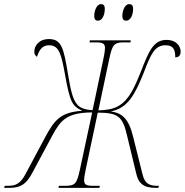

<svg xmlns="http://www.w3.org/2000/svg" viewBox="-84 -909 894 929"><path d="M526 -809C550 -809 560 -841 560 -865C560 -884 553 -889 541 -889C518 -889 508 -853 508 -833C508 -813 516 -809 526 -809ZM390 -809C413 -809 423 -841 423 -866C423 -884 416 -889 405 -889C382 -889 372 -853 372 -833C372 -813 380 -809 390 -809ZM-64 0H-40C17 0 43 -18 72 -72L169 -253C210 -329 240 -364 362 -365L303 -90C288 -21 280 -10 233 -10H201L199 0H397L399 -10H364C335 -10 323 -15 323 -37C323 -49 326 -65 331 -90L389 -364C490 -364 510 -343 531 -252L575 -70C586 -20 612 0 670 0H682L685 -10H676C640 -10 617 -20 606 -64L561 -244C539 -337 506 -362 452 -370C535 -385 570 -454 611 -556C646 -647 664 -690 717 -690C755 -690 764 -669 764 -631C777 -632 790 -637 790 -659C790 -687 768 -716 722 -716C657 -716 635 -658 597 -561C565 -481 539 -425 489 -396C463 -381 430 -376 392 -375L444 -621C459 -693 468 -704 515 -704H547L549 -714H351L349 -704H380C411 -704 424 -699 424 -677C424 -669 423 -656 416 -623L364 -376C327 -378 304 -386 289 -404C266 -431 257 -479 244 -556C224 -675 214 -720 153 -720C104 -720 82 -687 82 -659C82 -647 86 -641 95 -634C108 -677 128 -690 154 -690C202 -690 213 -645 230 -551C255 -411 266 -396 314 -373C210 -366 180 -330 134 -244L39 -66C13 -17 -12 -10 -45 -10H-61Z"/></svg>

Font: Noto Serif Display Condensed Thin
Style: Italic
Weight: 100
Width: 3
Italic angle: -12°
Designer: Monotype Design Team
Foundry: Monotype Imaging Inc.
Version: Version 2.009